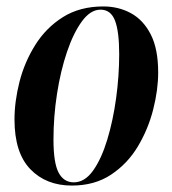

<svg xmlns="http://www.w3.org/2000/svg" viewBox="-20 -566 535 596"><path d="M203 10Q123 10 74 -41Q25 -92 25 -195Q25 -251 40.5 -312Q56 -373 89.5 -426.5Q123 -480 175.5 -513Q228 -546 301 -546Q348 -546 386.5 -525Q425 -504 448 -459Q471 -414 471 -341Q471 -287 455.5 -226Q440 -165 408 -111.5Q376 -58 325 -24Q274 10 203 10ZM209 0Q243 0 269 -36.5Q295 -73 313 -132.5Q331 -192 340.5 -261.5Q350 -331 350 -398Q350 -468 337 -502Q324 -536 292 -536Q261 -536 234.5 -500Q208 -464 188 -405Q168 -346 157 -275Q146 -204 146 -133Q146 -60 162 -30Q178 0 209 0Z"/></svg>

Font: Noto Serif Display ExtraCondensed
Style: Bold Italic
Weight: 700
Width: 2
Italic angle: -12°
Designer: Monotype Design Team
Foundry: Monotype Imaging Inc.
Version: Version 2.009